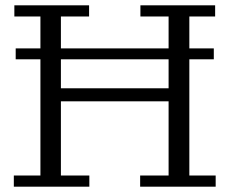

<svg xmlns="http://www.w3.org/2000/svg" viewBox="-20 -702 863 722"><path d="M614 -370V-479H209V-370ZM32 0V-42H132V-479H39V-520H132V-640H34V-682H315V-640H209V-520H614V-640H508V-682H789V-640H692V-520H784V-479H692V-42H791V0H507V-42H614V-321H209V-42H316V0Z"/></svg>

Font: Montagu Slab 16pt Light
Style: Regular
Weight: 300
Designer: Florian Karsten
Foundry: Florian Karsten
Version: Version 1.000; ttfautohint (v1.8.3)